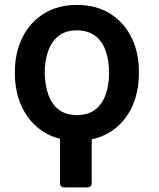

<svg xmlns="http://www.w3.org/2000/svg" viewBox="-20 -573 659 796"><path d="M228.7 186.1V2.5Q193.2 -6.7 162.6 -25.2Q104.4 -61.4 73 -125Q41.5 -188.6 41.5 -271.7Q41.5 -354.4 73.2 -418.3Q105.5 -482.2 163.4 -517.4Q221.2 -552.6 299 -552.6Q377.8 -552.6 435.7 -517Q493.3 -481.5 524.7 -418.5Q556.1 -355.5 556.1 -273.1Q556.1 -188.2 524.9 -124.6Q499.3 -73.5 457.4 -40.3Q415.5 -7.1 360.1 4.6V186.1Q360.1 194.6 355.5 199.2Q350.9 203.8 342.3 203.8H246.4Q237.9 203.8 233.3 199.2Q228.7 194.6 228.7 186.1ZM179.7 -182.2Q193.9 -141 223.7 -118.4Q253.6 -95.9 299 -95.9Q346.2 -95.9 375.4 -119.3Q404.1 -141.7 418.1 -180.9Q432.2 -220.2 432.2 -271.7Q432.2 -320.3 418.7 -360.8Q404.5 -402 374.5 -424.5Q344.5 -447.1 299 -447.1Q252.1 -447.1 222.7 -424Q193.9 -401.3 179.9 -362Q165.8 -322.8 165.5 -271.7Q166.2 -221.6 179.7 -182.2Z"/></svg>

Font: DeltaSans SemiBold
Style: Regular
Weight: 600
Designer: Rasmus Andersson
Foundry: rsms
Version: Version 3.012